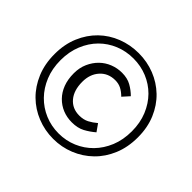

<svg xmlns="http://www.w3.org/2000/svg" viewBox="-154 -847 1052 1052"><g transform="rotate(45 372.0 -321.0)"><path d="M48.8 -323.2Q48.8 -398.9 74.7 -460Q100.6 -521 144.8 -564Q189 -606.9 247.8 -629.9Q306.6 -652.8 372.1 -652.8Q437 -652.8 495.4 -629.9Q553.7 -606.9 598.4 -564Q643.1 -521 668.9 -460Q694.8 -398.9 694.8 -323.2Q694.8 -246.1 668.9 -184.6Q643.1 -123 598.4 -79.6Q553.7 -36.1 495.4 -12.5Q437 11.2 372.1 11.2Q306.6 11.2 247.8 -12.5Q189 -36.1 144.8 -79.6Q100.6 -123 74.7 -184.6Q48.8 -246.1 48.8 -323.2ZM95.7 -323.2Q95.7 -256.8 117.7 -203.4Q139.6 -149.9 177.2 -111.6Q214.8 -73.2 264.9 -52Q314.9 -30.8 372.1 -30.8Q428.7 -30.8 478.8 -52Q528.8 -73.2 566.4 -111.6Q604 -149.9 626 -203.4Q647.9 -256.8 647.9 -323.2Q647.9 -388.2 626 -441.7Q604 -495.1 566.4 -533Q528.8 -570.8 478.8 -591.3Q428.7 -611.8 372.1 -611.8Q314.9 -611.8 264.9 -591.3Q214.8 -570.8 177.2 -533Q139.6 -495.1 117.7 -441.7Q95.7 -388.2 95.7 -323.2ZM197.8 -323.2Q197.8 -366.2 213.4 -401.1Q229 -436 254.4 -460.9Q279.8 -485.8 313.2 -499Q346.7 -512.2 382.8 -512.2Q424.8 -512.2 454.3 -495.6Q483.9 -479 507.8 -455.1L472.7 -416Q452.6 -436 432.1 -446.5Q411.6 -457 385.7 -457Q331.1 -457 297.4 -419.4Q263.7 -381.8 263.7 -323.2Q263.7 -256.8 296.1 -218.5Q328.6 -180.2 382.8 -180.2Q415 -180.2 439 -192.6Q462.9 -205.1 484.9 -224.1L514.6 -182.1Q486.8 -158.2 455.8 -141.6Q424.8 -125 379.9 -125Q341.8 -125 308.8 -138.4Q275.9 -151.9 250.7 -177.5Q225.6 -203.1 211.7 -239.5Q197.8 -275.9 197.8 -323.2Z"/></g></svg>

Font: Pyidaungsu
Style: Regular
Weight: 400
Designer: Sun Tun
Foundry: MCF
Version: Version 2.053; ttfautohint (v1.8.2)